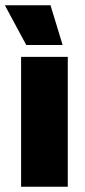

<svg xmlns="http://www.w3.org/2000/svg" viewBox="-34 -708 324 728"><path d="M223 0H46V-492.5H223ZM203 -539 157.5 -688H-14.5V-686L65.5 -537.5H203Z"/></svg>

Font: Anek Malayalam ExtraBold
Style: Regular
Weight: 800
Version: Version 1.003